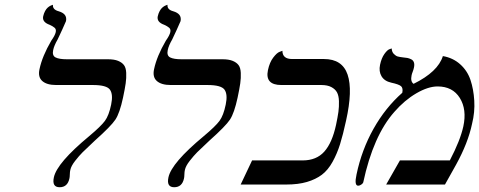

<svg xmlns="http://www.w3.org/2000/svg" viewBox="-20 -766 1989 797"><path d="M200.7 -558.1Q195.8 -535.2 210.7 -527.6Q225.6 -520 257.3 -520H427.7Q454.1 -520 470.2 -513.4Q486.3 -506.8 494.6 -495.8Q502.9 -484.9 503.9 -463.6Q504.9 -442.4 501.7 -419.9Q498.5 -397.5 490.7 -360.8Q477.1 -296.9 459 -269.5Q440.9 -242.2 373.5 -182.1Q336.9 -147.9 322.8 -133.8Q308.6 -119.6 292 -98.4Q275.4 -77.1 272 -61Q270 -53.2 269.8 -41.5Q269.5 -29.8 268.1 -24.9Q260.3 11.2 227.5 11.2Q194.8 11.2 203.6 -29.8Q216.3 -89.8 350.6 -201.2Q398.9 -241.7 415.5 -264.2Q432.1 -286.6 441.4 -332Q450.2 -374 436.5 -393.6Q422.9 -413.1 365.7 -413.1H212.9Q174.3 -413.1 155.5 -429.7Q136.7 -446.3 144 -479Q155.3 -532.7 192.9 -597.2Q208.5 -619.1 211.4 -632.8Q213.9 -644.5 206.5 -650.9Q199.2 -657.2 186 -663.1Q154.3 -674.3 159.2 -698.2Q162.1 -710.9 167.2 -720.2Q172.4 -729.5 177.7 -734.1Q183.1 -738.8 188 -741.5Q192.9 -744.1 196.3 -745.1L199.7 -746.1Q197.8 -726.1 223.6 -719.2Q260.3 -708.5 253.9 -678.2Q253.4 -675.8 238 -642.3Q222.7 -608.9 219.2 -602.1Q204.6 -577.1 200.7 -558.1Z M676.3 -558.1Q671.4 -535.2 686.3 -527.6Q701.2 -520 732.9 -520H903.3Q929.7 -520 945.8 -513.4Q961.9 -506.8 970.2 -495.8Q978.5 -484.9 979.5 -463.6Q980.5 -442.4 977.3 -419.9Q974.1 -397.5 966.3 -360.8Q952.6 -296.9 934.6 -269.5Q916.5 -242.2 849.1 -182.1Q812.5 -147.9 798.3 -133.8Q784.2 -119.6 767.6 -98.4Q751 -77.1 747.6 -61Q745.6 -53.2 745.4 -41.5Q745.1 -29.8 743.7 -24.9Q735.8 11.2 703.1 11.2Q670.4 11.2 679.2 -29.8Q691.9 -89.8 826.2 -201.2Q874.5 -241.7 891.1 -264.2Q907.7 -286.6 917 -332Q925.8 -374 912.1 -393.6Q898.4 -413.1 841.3 -413.1H688.5Q649.9 -413.1 631.1 -429.7Q612.3 -446.3 619.6 -479Q630.9 -532.7 668.5 -597.2Q684.1 -619.1 687 -632.8Q689.5 -644.5 682.1 -650.9Q674.8 -657.2 661.6 -663.1Q629.9 -674.3 634.8 -698.2Q637.7 -710.9 642.8 -720.2Q647.9 -729.5 653.3 -734.1Q658.7 -738.8 663.6 -741.5Q668.5 -744.1 671.9 -745.1L675.3 -746.1Q673.3 -726.1 699.2 -719.2Q735.8 -708.5 729.5 -678.2Q729 -675.8 713.6 -642.3Q698.2 -608.9 694.8 -602.1Q680.2 -577.1 676.3 -558.1Z M1375 -248Q1381.8 -280.3 1384.8 -301.8Q1387.7 -323.2 1387 -346.2Q1386.2 -369.1 1378.9 -382.6Q1371.6 -396 1355.5 -404.5Q1339.4 -413.1 1314 -413.1H1147.9Q1079.1 -413.1 1092.3 -475.1Q1099.1 -507.3 1114.3 -527.1Q1129.4 -546.9 1140.6 -550.8L1152.3 -555.2Q1152.3 -521 1192.9 -521H1324.7Q1400.9 -521 1422.9 -456.3Q1444.8 -391.6 1416.5 -265.1Q1403.8 -206.5 1391.6 -167.5Q1379.4 -128.4 1360.4 -94Q1341.3 -59.6 1315.9 -40.5Q1290.5 -21.5 1254.2 -10.7Q1217.8 0 1168 0H979L1026.4 -100.1H1236.3Q1293.5 -100.1 1326.2 -136.7Q1358.9 -173.3 1375 -248Z M1818.4 -533.2Q1860.4 -525.9 1890.1 -499.3Q1919.9 -472.7 1932.9 -434.3Q1945.8 -396 1948.7 -348.4Q1951.7 -300.8 1939.5 -252Q1922.9 -172.9 1873.5 -83L1827.1 0H1583L1640.1 -100.1H1847.2Q1890.6 -183.1 1903.3 -241.2Q1918.5 -311.5 1888.7 -359.4Q1858.9 -407.2 1796.4 -407.2Q1757.3 -407.2 1708.3 -378.7Q1659.2 -350.1 1617.2 -301.8Q1529.3 -202.6 1487.8 -8.8Q1486.8 -4.9 1480 0Q1473.1 4.9 1466.8 4.9Q1449.7 4.9 1460 -42Q1481.4 -144 1530.5 -231.4Q1579.6 -318.8 1649.9 -380.9Q1653.8 -399.9 1645 -408Q1636.2 -416 1604 -422.9Q1575.7 -429.2 1563.7 -449.5Q1551.8 -469.7 1557.6 -497.1Q1563.5 -524.9 1575.7 -542Q1587.9 -559.1 1597.2 -562L1606 -564.9Q1606.4 -550.8 1614.7 -542.2Q1623 -533.7 1631.1 -531.5Q1639.2 -529.3 1652.3 -527.8Q1664.1 -526.9 1671.4 -525.4Q1678.7 -523.9 1687 -519.8Q1695.3 -515.6 1698.2 -506.8Q1701.2 -498 1698.2 -484.9Q1696.3 -476.1 1692.9 -467.5Q1689.5 -459 1688.5 -453.1Q1683.1 -427.7 1696.8 -418Q1797.9 -467.8 1818.4 -533.2Z"/></svg>

Font: Linux Biolinum
Style: Italic
Weight: 400
Italic angle: -12°
Designer: Philipp H. Poll
Foundry: Philipp H. Poll
Version: Version 1.1.3 ; ttfautohint (v0.9)